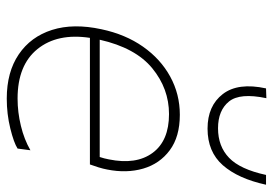

<svg xmlns="http://www.w3.org/2000/svg" viewBox="-140 -659 808 568"><g transform="rotate(90 264.0 -375.0)"><path d="M271.5 9Q193 9 140.8 -26.5Q88.5 -62 68.5 -125Q48.5 -188 66.5 -271Q81.5 -342 118 -394Q154.5 -446 206.5 -474.5Q258.5 -503 319.5 -503Q384.5 -503 424.5 -473.2Q464.5 -443.5 478.8 -394.5Q493 -345.5 481.5 -288Q479.5 -277 475 -262.2Q470.5 -247.5 466.5 -237H92Q77.5 -141 125 -82Q172.5 -23 271.5 -23Q312 -23 352.2 -32.8Q392.5 -42.5 424.5 -61L419.5 -23Q402.5 -12 360 -1.5Q317.5 9 271.5 9ZM317.5 -471Q242.5 -471 182 -421.5Q121.5 -372 97.5 -266H444.5Q449 -279.5 451.5 -293Q468 -374 432.2 -422.5Q396.5 -471 317.5 -471ZM360.5 -585Q293 -585 258.2 -630.2Q223.5 -675.5 241.5 -758L270.5 -759Q254 -681 280.2 -648.5Q306.5 -616 359.5 -616Q413 -616 447 -648.8Q481 -681.5 497.5 -758H526.5Q508.5 -675.5 468.8 -630.2Q429 -585 360.5 -585Z"/></g></svg>

Font: Commissioner Thin
Style: Italic
Weight: 100
Italic angle: -12°
Designer: Kostas Bartsokas
Foundry: Kostas Bartsokas
Version: Version 1.000; ttfautohint (v1.8.3)